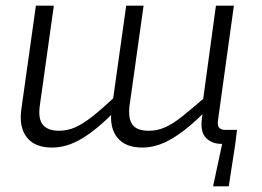

<svg xmlns="http://www.w3.org/2000/svg" viewBox="-20 -505 919 674"><path d="M169 -485 120 -136Q113 -88 130.5 -67Q148 -46 187 -46Q217 -46 244 -58Q271 -70 303.5 -95.5Q336 -121 380 -162L382 -113Q319 -49 266.5 -18Q214 13 163 13Q102 13 74 -23Q46 -59 55 -122L106 -485ZM484 -485 435 -136Q429 -90 444.5 -68Q460 -46 502 -46Q533 -46 560.5 -58.5Q588 -71 620.5 -97Q653 -123 698 -162L700 -113Q637 -50 584 -18.5Q531 13 480 13Q419 13 391 -23Q363 -59 372 -122L423 -485ZM801 -485 745 -81Q743 -62 750.5 -55.5Q758 -49 771 -49H812L806 0H757Q725 0 704.5 -19.5Q684 -39 688 -81L693 -125L691 -141L738 -485ZM762 -10 806 0 783 149H728Z"/></svg>

Font: Exo 2 Light
Style: Italic
Weight: 300
Italic angle: -8°
Designer: Natanael Gama
Foundry: Natanael Gama
Version: Version 2.010